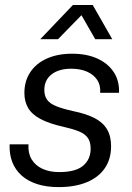

<svg xmlns="http://www.w3.org/2000/svg" viewBox="-20 -754 540 784"><path d="M219.3 10Q169.7 10 131.6 -2.3Q93.4 -14.6 67.9 -37.6Q42.3 -60.7 29.9 -92.9Q17.6 -125.1 19.3 -164.7H96.3Q93.9 -129.1 108.9 -103.7Q124 -78.3 153.2 -64.8Q182.4 -51.3 221.4 -51.3Q288.9 -51.3 319.5 -77.4Q350.1 -103.4 350.1 -146.9Q350.1 -174.3 338.8 -190.6Q327.4 -207 303.3 -217.1Q279.1 -227.1 241.3 -235.7Q180.7 -249.1 145.3 -268.1Q109.9 -287.1 94.7 -313.4Q79.6 -339.7 79.6 -374.1Q79.6 -423.3 103.8 -459.5Q128 -495.7 171.9 -515.2Q215.7 -534.7 274.3 -534.7Q334.1 -534.7 377.6 -514.9Q421 -495.1 444.5 -459.5Q468 -423.9 466 -375H389Q391.4 -405.9 376.9 -427.7Q362.3 -449.6 335.1 -461.5Q308 -473.4 270.4 -473.4Q220.6 -473.4 190.8 -450.4Q161 -427.3 161 -386.4Q161 -362.6 172.4 -346.6Q183.9 -330.7 210.3 -320.1Q236.7 -309.6 280 -300Q332 -289.3 366 -271.9Q400 -254.4 416.8 -226.4Q433.6 -198.4 433.6 -157Q433.6 -104.4 407.8 -66.9Q382 -29.4 333.9 -9.7Q285.9 10 219.3 10ZM144.4 -593.9 277.7 -733.6H358.6L438.4 -593.9H368.9L312.6 -692L216.9 -593.9Z"/></svg>

Font: Mona Sans ExtraLight
Style: Italic
Weight: 200
Italic angle: -11.6951°
Designer: Deni Anggara
Foundry: GitHub
Version: Version 2.000